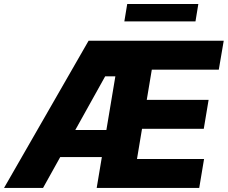

<svg xmlns="http://www.w3.org/2000/svg" viewBox="-56 -929 1126 949"><path d="M-36.1 0 381.8 -727.5H1049.8L1025.4 -584.5H694.3L669.4 -435.5H975.1L951.2 -292.5H646L621.1 -143.1H952.6L928.7 0H421.9L514.2 -551.8H463.9L156.7 0ZM160.2 -152.8 182.6 -286.6H571.8L548.8 -152.8ZM924.3 -909.2 910.2 -823.2H558.6L572.8 -909.2Z"/></svg>

Font: Inter Tight ExtraBold
Style: Italic
Weight: 800
Italic angle: -9.39999°
Designer: Rasmus Andersson
Foundry: rsms
Version: Version 3.004